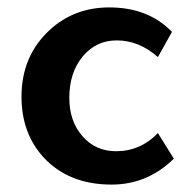

<svg xmlns="http://www.w3.org/2000/svg" viewBox="-20 -486 517 518"><path d="M449 -58Q378 12 281 12Q165 12 97 -62Q38 -127 38 -225Q38 -335 114 -405Q180 -466 275 -466Q380 -466 444 -400L406 -332Q355 -377 295 -377Q239 -377 203 -333.5Q167 -290 167 -222Q167 -159 202.5 -118.5Q238 -78 293 -78Q359 -78 406 -127Z"/></svg>

Font: Tajawal
Style: Bold
Weight: 700
Designer: Boutros Fonts
Foundry: Created by Boutros International 2017
Version: Version 1.700